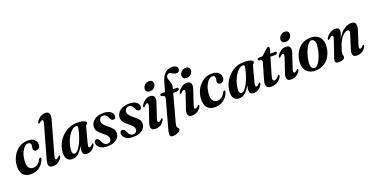

<svg xmlns="http://www.w3.org/2000/svg" viewBox="-26 -1616 5250 2690"><g transform="rotate(-20 2599.5 -271.0)"><path d="M274 -411Q248 -411 221.2 -387Q194.5 -363 174 -319Q153.5 -275 147 -215Q138 -138.5 160 -101.2Q182 -64 228.5 -64Q261.5 -64 291.8 -84.2Q322 -104.5 344 -150.5Q356 -167 365.5 -166.5Q373 -166 376.8 -158.2Q380.5 -150.5 373.5 -134Q348 -69 295.5 -29.8Q243 9.5 166 9.5Q88 9.5 49.2 -41.2Q10.5 -92 20.5 -185Q27.5 -256 62.5 -316.2Q97.5 -376.5 153.5 -413.2Q209.5 -450 279.5 -450Q348 -450 380.8 -418.2Q413.5 -386.5 411.5 -344.5Q410.5 -312 392 -295Q373.5 -278 350 -278Q331 -278 319 -289Q307 -300 307.5 -318.5Q308 -333.5 311.5 -344.5Q315 -355.5 315 -371Q315 -389 304.5 -400Q294 -411 274 -411Z M699.5 -614 565.5 -133Q554.5 -93.5 556.5 -79.8Q558.5 -66 571 -66Q580 -66 590.5 -72.2Q601 -78.5 615 -96Q622 -103.5 627.5 -102.5Q633.5 -102 635.5 -93.8Q637.5 -85.5 630 -71.5Q610.5 -35.5 576 -13.2Q541.5 9 494.5 9Q448 9 436.8 -20.2Q425.5 -49.5 441 -104.5L577 -588.5Q586.5 -623 584.5 -636Q582.5 -649 570.5 -649Q562.5 -649 553 -644Q543.5 -639 529 -625Q520 -617.5 515 -619Q509 -619.5 507.5 -627.2Q506 -635 513 -647.5Q535 -684 570 -706.5Q605 -729 644.5 -729Q687.5 -729 701.2 -699.5Q715 -670 699.5 -614Z M1061.5 -134.5Q1051 -94 1053.8 -79.5Q1056.5 -65 1069 -65Q1078 -65 1088 -71.8Q1098 -78.5 1112.5 -96Q1119.5 -103.5 1124.5 -102.5Q1138 -101 1128 -74Q1109.5 -35.5 1076.2 -13.2Q1043 9 1002 9Q941 9 941 -50.5Q941 -76.5 952.5 -126.5Q917 -60 875.5 -25.5Q834 9 784 9Q734 9 707.5 -27.2Q681 -63.5 688 -135.5Q692.5 -192 718 -247.5Q743.5 -303 786.5 -348.2Q829.5 -393.5 888 -420.8Q946.5 -448 1017 -448Q1080.5 -448 1116 -434Q1151.5 -420 1150 -402Q1149 -387.5 1137.5 -381.5Q1126 -375.5 1121 -357.5ZM809 -135.5Q803 -92 813.2 -72Q823.5 -52 840.5 -52Q863 -52 887.2 -77.2Q911.5 -102.5 934.5 -146.2Q957.5 -190 976.8 -246Q996 -302 1008.5 -363Q1012.5 -384.5 1008.8 -396.2Q1005 -408 986.5 -408Q957.5 -408 928 -383.8Q898.5 -359.5 873.5 -319.5Q848.5 -279.5 831.2 -231.5Q814 -183.5 809 -135.5Z M1319 -25.5Q1346 -25.5 1362 -42Q1378 -58.5 1378 -82.5Q1378.5 -103.5 1364 -123.8Q1349.5 -144 1308.5 -176.5Q1258 -215.5 1237.2 -245.5Q1216.5 -275.5 1219 -315.5Q1222.5 -371 1272.2 -410.8Q1322 -450.5 1406.5 -450.5Q1477 -450.5 1513.5 -424.2Q1550 -398 1550.5 -361.5Q1550.5 -338 1540.8 -325.8Q1531 -313.5 1514.5 -313.5Q1497.5 -313.5 1485.2 -324.8Q1473 -336 1461.5 -365.5Q1438.5 -417 1395.5 -417Q1367.5 -417 1350 -399.2Q1332.5 -381.5 1332.5 -354Q1332 -331 1347 -308.2Q1362 -285.5 1410 -247Q1464 -206.5 1480.5 -175.2Q1497 -144 1492 -108.5Q1485.5 -57 1436.5 -24Q1387.5 9 1310 9Q1234.5 9 1196 -21.5Q1157.5 -52 1157.5 -92Q1157.5 -112.5 1167.2 -125Q1177 -137.5 1194.5 -137.5Q1227 -137.5 1247 -84Q1261 -51.5 1278.5 -38.5Q1296 -25.5 1319 -25.5Z M1703 -25.5Q1730 -25.5 1746 -42Q1762 -58.5 1762 -82.5Q1762.5 -103.5 1748 -123.8Q1733.5 -144 1692.5 -176.5Q1642 -215.5 1621.2 -245.5Q1600.5 -275.5 1603 -315.5Q1606.5 -371 1656.2 -410.8Q1706 -450.5 1790.5 -450.5Q1861 -450.5 1897.5 -424.2Q1934 -398 1934.5 -361.5Q1934.5 -338 1924.8 -325.8Q1915 -313.5 1898.5 -313.5Q1881.5 -313.5 1869.2 -324.8Q1857 -336 1845.5 -365.5Q1822.5 -417 1779.5 -417Q1751.5 -417 1734 -399.2Q1716.5 -381.5 1716.5 -354Q1716 -331 1731 -308.2Q1746 -285.5 1794 -247Q1848 -206.5 1864.5 -175.2Q1881 -144 1876 -108.5Q1869.5 -57 1820.5 -24Q1771.5 9 1694 9Q1618.5 9 1580 -21.5Q1541.5 -52 1541.5 -92Q1541.5 -112.5 1551.2 -125Q1561 -137.5 1578.5 -137.5Q1611 -137.5 1631 -84Q1645 -51.5 1662.5 -38.5Q1680 -25.5 1703 -25.5Z M2130.5 -512Q2101.5 -512 2086 -526.5Q2070.5 -541 2070 -563.5Q2070 -583.5 2081.2 -603.8Q2092.5 -624 2112.8 -637.5Q2133 -651 2160 -651Q2191 -651 2206.5 -636.2Q2222 -621.5 2222 -599.5Q2222 -567 2197.5 -539.5Q2173 -512 2130.5 -512ZM2093 -130Q2081.5 -95 2083.5 -80.5Q2085.5 -66 2099 -66Q2107.5 -66 2118 -72.2Q2128.5 -78.5 2143.5 -96Q2150 -103 2155 -102Q2161 -101.5 2162.8 -93.2Q2164.5 -85 2157.5 -71Q2137 -34.5 2103 -12.8Q2069 9 2023.5 9Q1975.5 9 1963.2 -21.5Q1951 -52 1969.5 -105L2037.5 -304.5Q2049.5 -338.5 2047.8 -353.5Q2046 -368.5 2032.5 -368.5Q2023 -368.5 2012.5 -361.8Q2002 -355 1985 -336.5Q1978.5 -330.5 1973.5 -331.5Q1967.5 -332 1965.8 -339.8Q1964 -347.5 1971 -360.5Q1994.5 -400.5 2030 -424.2Q2065.5 -448 2106 -448Q2151 -448 2165 -416.5Q2179 -385 2160.5 -331Z M2248 -411Q2248 -429.5 2271 -429.5H2324L2359 -555Q2382.5 -640 2424.2 -683.5Q2466 -727 2534.5 -727Q2575 -727 2595 -710.2Q2615 -693.5 2615 -669.5Q2615 -648.5 2601.2 -635.2Q2587.5 -622 2564.5 -622Q2544 -622 2527.5 -631Q2511 -640 2496 -649.2Q2481 -658.5 2466.5 -658.5Q2451.5 -658.5 2440.2 -648Q2429 -637.5 2424.5 -620.5Q2420.5 -604.5 2426 -586.2Q2431.5 -568 2439.2 -547.8Q2447 -527.5 2451.2 -505.2Q2455.5 -483 2449 -459L2441 -429H2496Q2520 -429 2520 -412Q2520 -398.5 2508.8 -389.2Q2497.5 -380 2482 -380H2427.5L2316.5 28.5Q2309 56.5 2309 73.5Q2309 87 2315.5 95Q2322 103 2328.8 110Q2335.5 117 2335.5 127Q2335.5 141.5 2318.8 155.2Q2302 169 2275.2 178Q2248.5 187 2219 187Q2186 187 2178.2 164.5Q2170.5 142 2183 95.5L2300.5 -332.5Q2308 -360 2301 -373Q2294 -386 2264.5 -390.5Q2248 -397.5 2248 -411ZM2678.5 -512Q2649.5 -512 2634 -526.5Q2618.5 -541 2618 -563.5Q2618 -583.5 2629.2 -603.8Q2640.5 -624 2660.8 -637.5Q2681 -651 2708 -651Q2739 -651 2754.5 -636.2Q2770 -621.5 2770 -599.5Q2770 -567 2745.5 -539.5Q2721 -512 2678.5 -512ZM2641 -130Q2629.5 -95 2631.5 -80.5Q2633.5 -66 2647 -66Q2655.5 -66 2666 -72.2Q2676.5 -78.5 2691.5 -96Q2698 -103 2703 -102Q2709 -101.5 2710.8 -93.2Q2712.5 -85 2705.5 -71Q2685 -34.5 2651 -12.8Q2617 9 2571.5 9Q2523.5 9 2511.2 -21.5Q2499 -52 2517.5 -105L2585.5 -304.5Q2597.5 -338.5 2595.8 -353.5Q2594 -368.5 2580.5 -368.5Q2571 -368.5 2560.5 -361.8Q2550 -355 2533 -336.5Q2526.5 -330.5 2521.5 -331.5Q2515.5 -332 2513.8 -339.8Q2512 -347.5 2519 -360.5Q2542.5 -400.5 2578 -424.2Q2613.5 -448 2654 -448Q2699 -448 2713 -416.5Q2727 -385 2708.5 -331Z M3019 -411Q2993 -411 2966.2 -387Q2939.5 -363 2919 -319Q2898.5 -275 2892 -215Q2883 -138.5 2905 -101.2Q2927 -64 2973.5 -64Q3006.5 -64 3036.8 -84.2Q3067 -104.5 3089 -150.5Q3101 -167 3110.5 -166.5Q3118 -166 3121.8 -158.2Q3125.5 -150.5 3118.5 -134Q3093 -69 3040.5 -29.8Q2988 9.5 2911 9.5Q2833 9.5 2794.2 -41.2Q2755.5 -92 2765.5 -185Q2772.5 -256 2807.5 -316.2Q2842.5 -376.5 2898.5 -413.2Q2954.5 -450 3024.5 -450Q3093 -450 3125.8 -418.2Q3158.5 -386.5 3156.5 -344.5Q3155.5 -312 3137 -295Q3118.5 -278 3095 -278Q3076 -278 3064 -289Q3052 -300 3052.5 -318.5Q3053 -333.5 3056.5 -344.5Q3060 -355.5 3060 -371Q3060 -389 3049.5 -400Q3039 -411 3019 -411Z M3549 -134.5Q3538.5 -94 3541.2 -79.5Q3544 -65 3556.5 -65Q3565.5 -65 3575.5 -71.8Q3585.5 -78.5 3600 -96Q3607 -103.5 3612 -102.5Q3625.5 -101 3615.5 -74Q3597 -35.5 3563.8 -13.2Q3530.5 9 3489.5 9Q3428.5 9 3428.5 -50.5Q3428.5 -76.5 3440 -126.5Q3404.5 -60 3363 -25.5Q3321.5 9 3271.5 9Q3221.5 9 3195 -27.2Q3168.5 -63.5 3175.5 -135.5Q3180 -192 3205.5 -247.5Q3231 -303 3274 -348.2Q3317 -393.5 3375.5 -420.8Q3434 -448 3504.5 -448Q3568 -448 3603.5 -434Q3639 -420 3637.5 -402Q3636.5 -387.5 3625 -381.5Q3613.5 -375.5 3608.5 -357.5ZM3296.5 -135.5Q3290.5 -92 3300.8 -72Q3311 -52 3328 -52Q3350.5 -52 3374.8 -77.2Q3399 -102.5 3422 -146.2Q3445 -190 3464.2 -246Q3483.5 -302 3496 -363Q3500 -384.5 3496.2 -396.2Q3492.5 -408 3474 -408Q3445 -408 3415.5 -383.8Q3386 -359.5 3361 -319.5Q3336 -279.5 3318.8 -231.5Q3301.5 -183.5 3296.5 -135.5Z M3744.5 -389.5 3713.5 -396Q3700.5 -403.5 3700.5 -414.5Q3700.5 -433.5 3724.5 -433.5H3763Q3773 -433.5 3779.5 -436.5Q3786 -439.5 3794 -448.5L3868.5 -516Q3880 -530.5 3894.5 -530.5Q3912.5 -530.5 3912.5 -511.5Q3912.5 -506.5 3911 -498.8Q3909.5 -491 3906.5 -479.5L3892.5 -431.5H3970.5Q3984.5 -431.5 3984.5 -418Q3984.5 -405 3975.2 -397.8Q3966 -390.5 3951 -390.5H3880.5L3805.5 -133Q3793.5 -91 3799.5 -75.5Q3805.5 -60 3823.5 -60Q3851.5 -60 3886 -102Q3896.5 -113 3903 -112Q3914.5 -110.5 3910 -93Q3894.5 -53 3852.2 -22Q3810 9 3751.5 9Q3700 9 3683 -22.8Q3666 -54.5 3687 -121L3751.5 -343Q3758.5 -365 3757 -374.8Q3755.5 -384.5 3744.5 -389.5Z M4154.5 -512Q4125.5 -512 4110 -526.5Q4094.5 -541 4094 -563.5Q4094 -583.5 4105.2 -603.8Q4116.5 -624 4136.8 -637.5Q4157 -651 4184 -651Q4215 -651 4230.5 -636.2Q4246 -621.5 4246 -599.5Q4246 -567 4221.5 -539.5Q4197 -512 4154.5 -512ZM4117 -130Q4105.5 -95 4107.5 -80.5Q4109.5 -66 4123 -66Q4131.5 -66 4142 -72.2Q4152.5 -78.5 4167.5 -96Q4174 -103 4179 -102Q4185 -101.5 4186.8 -93.2Q4188.5 -85 4181.5 -71Q4161 -34.5 4127 -12.8Q4093 9 4047.5 9Q3999.5 9 3987.2 -21.5Q3975 -52 3993.5 -105L4061.5 -304.5Q4073.5 -338.5 4071.8 -353.5Q4070 -368.5 4056.5 -368.5Q4047 -368.5 4036.5 -361.8Q4026 -355 4009 -336.5Q4002.5 -330.5 3997.5 -331.5Q3991.5 -332 3989.8 -339.8Q3988 -347.5 3995 -360.5Q4018.5 -400.5 4054 -424.2Q4089.5 -448 4130 -448Q4175 -448 4189 -416.5Q4203 -385 4184.5 -331Z M4503 -450Q4589 -449 4633.8 -393Q4678.5 -337 4667.5 -247Q4659.5 -175 4626.5 -117Q4593.5 -59 4538 -25Q4482.5 9 4406.5 9Q4351 9 4311 -15.5Q4271 -40 4252 -85.2Q4233 -130.5 4240.5 -192Q4248.5 -266 4282 -324.5Q4315.5 -383 4371.5 -417Q4427.5 -451 4503 -450ZM4412.5 -31Q4435 -31 4457.2 -56Q4479.5 -81 4498.5 -121.5Q4517.5 -162 4530.8 -208.2Q4544 -254.5 4548.5 -297Q4557 -357 4541 -383.2Q4525 -409.5 4498.5 -410.5Q4476 -411 4453.2 -386Q4430.5 -361 4410.8 -320.5Q4391 -280 4377.2 -233Q4363.5 -186 4359.5 -142.5Q4350.5 -80.5 4367.2 -55.8Q4384 -31 4412.5 -31Z M4728.5 -333.5Q4721 -334 4720 -342.5Q4719 -351 4725.5 -361.5Q4750.5 -401 4788.8 -424.5Q4827 -448 4867 -448Q4925 -448 4925 -398Q4925 -378.5 4915.2 -351Q4905.5 -323.5 4893.5 -292Q4944 -379 5001.2 -413.5Q5058.5 -448 5105.5 -448Q5156.5 -448 5167 -410.5Q5177.5 -373 5157 -312L5098.5 -131.5Q5086.5 -94.5 5089 -80.2Q5091.5 -66 5104.5 -66Q5113 -66 5123 -72.2Q5133 -78.5 5148 -96.5Q5154.5 -103.5 5159.5 -102.5Q5165.5 -101.5 5167.5 -93.5Q5169.5 -85.5 5162.5 -71.5Q5141.5 -34.5 5108 -12.8Q5074.5 9 5029.5 9Q4981 9 4969.8 -21Q4958.5 -51 4975.5 -104L5034.5 -291Q5048 -333 5043.2 -350.2Q5038.5 -367.5 5017.5 -367.5Q4987 -367.5 4942.8 -322.2Q4898.5 -277 4865.5 -181Q4851 -140.5 4846 -118Q4841 -95.5 4841 -82.5Q4841 -70 4845 -60.8Q4849 -51.5 4849 -39Q4849 -17 4824.2 -4Q4799.5 9 4754 9Q4716 9 4708.2 -11.5Q4700.5 -32 4716 -74.5L4794.5 -303.5Q4808 -341.5 4806.2 -356.2Q4804.5 -371 4791 -371Q4781.5 -371 4770.2 -364Q4759 -357 4742 -339Q4734.5 -332.5 4728.5 -333.5Z"/></g></svg>

Font: Fraunces 144pt S050 SemiBold
Style: Italic
Weight: 600
Italic angle: -16°
Version: Version 1.000; ttfautohint (v1.8.3)